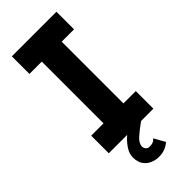

<svg xmlns="http://www.w3.org/2000/svg" viewBox="-292 -767 1012 1012"><g transform="rotate(-45 214.0 -261.5)"><path d="M47.9 -722.7V-591.4H139.8V-131.2H47.9V0H380.3V-131.2H288.3V-591.4H380.3V-722.7ZM269.2 109.9Q260 120.3 249.6 124.1Q239.3 127.8 224.3 127.8Q212 127.8 204.2 119.1Q196.5 110.4 196.5 99.6Q196.5 75.2 222.6 51.8Q248.7 28.3 288.3 0L243.4 -44.9Q234 -38.6 214.3 -24.3Q194.6 -10 173.3 10.4Q152.1 30.7 137 54.9Q121.9 79.1 121.9 105.5Q121.9 139.2 136.6 160.1Q151.3 181.1 174.1 190.9Q197 200.8 221.4 200.8Q244.8 200.8 263.8 194.3Q282.8 187.8 303.4 171.5Z"/></g></svg>

Font: Giphurs SC
Style: Regular
Weight: 400
Version: Version 0.920